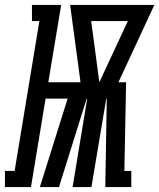

<svg xmlns="http://www.w3.org/2000/svg" viewBox="-75 -755 643 775"><path d="M-55 0V-65H-16L84 -670H54V-735H172L120 -423H250L208 -735H548L403 -423H434L427 -65H455V0H350L356 -357H354L294 0H218L277 -357H275L163 0H86L198 -357H109L50 0ZM326 -423 441 -670H293Z"/></svg>

Font: Iosevka Slab
Style: Bold Italic
Weight: 700
Italic angle: -9°
Monospace: yes
Designer: Belleve Invis
Foundry: Belleve Invis
Version: Version 11.1.0; ttfautohint (v1.8.3)